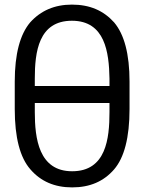

<svg xmlns="http://www.w3.org/2000/svg" viewBox="-20 -798 628 833"><path d="M293 15C370 15 430 -11 475 -63C519 -114 542 -201 542 -325V-444C542 -564 519 -649 475 -701C429 -752 370 -778 292 -778C217 -778 157 -752 111 -701C67 -649 44 -564 44 -444V-325C44 -201 67 -114 112 -63C157 -11 217 15 293 15ZM293 -55C148 -55 131 -198 131 -312V-351H455V-312C455 -196 440 -55 293 -55ZM131 -425V-457C131 -572 147 -708 292 -708C436 -708 453 -571 455 -457V-425Z"/></svg>

Font: Cheyenne Sans
Style: Regular
Weight: 400
Designer: The Public Sans project authors (U.S. Web Design System), Libre Franklin designed by Pablo Impallari and Rodrigo Fuenzal
Foundry: The Cheyenne Sans Project Authors
Version: Version 2.007